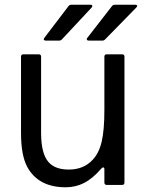

<svg xmlns="http://www.w3.org/2000/svg" viewBox="-20 -783 618 813"><path d="M95 -77Q69 -126 69 -220V-543Q69 -553 79 -553H144Q154 -553 154 -543V-220Q154 -132 186 -96Q214 -65 271 -65Q334 -65 372 -106Q399 -134 410.5 -183Q422 -232 422 -317V-543Q422 -553 432 -553H497Q507 -553 507 -543V-10Q507 0 497 0H432Q422 0 422 -10V-67Q422 -74 417 -74Q412 -74 406 -66Q371 -26 335.5 -8Q300 10 258 10Q142 10 95 -77ZM174 -611Q168 -611 166 -614.5Q164 -618 168 -623L270 -757Q274 -763 283 -763H363Q369 -763 370.5 -759.5Q372 -756 368 -751L242 -616Q237 -611 230 -611ZM356 -611Q350 -611 348 -615Q346 -619 350 -623L454 -757Q458 -763 467 -763H552Q559 -763 560.5 -759.5Q562 -756 557 -751L425 -616Q420 -611 413 -611Z"/></svg>

Font: Open Sauce Two
Style: Regular
Weight: 400
Designer: Alfredo Marco Pradil
Foundry: Creative Sauce Fz LLC
Version: Version 1.477